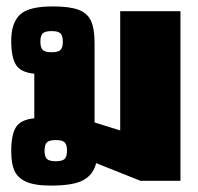

<svg xmlns="http://www.w3.org/2000/svg" viewBox="-20 -564 618 599"><path d="M15 -92Q15 -144 30 -167.5Q45 -191 87 -195V-334Q45 -338 30 -361.5Q15 -385 15 -437Q15 -492 42 -518Q69 -544 145 -544Q197 -544 225 -533.5Q253 -523 264 -498.5Q275 -474 275 -430V-182L355 -157V-529H543V0H418L280 -55Q271 -19 240 -2Q209 15 139 15Q87 15 60.5 2.5Q34 -10 24.5 -32.5Q15 -55 15 -92ZM176 -434Q176 -453 168.5 -460Q161 -467 141 -467Q121 -467 113.5 -460Q106 -453 106 -434Q106 -415 113.5 -408Q121 -401 141 -401Q161 -401 168.5 -408Q176 -415 176 -434ZM189 -94Q189 -113 181.5 -120Q174 -127 154 -127Q134 -127 126.5 -120Q119 -113 119 -94Q119 -75 126.5 -68Q134 -61 154 -61Q174 -61 181.5 -68Q189 -75 189 -94Z"/></svg>

Font: Pridi
Style: Bold
Weight: 700
Designer: Katatrad Team
Foundry: CadsonDemak
Version: Version 1.001